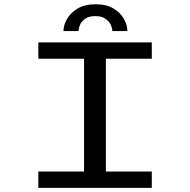

<svg xmlns="http://www.w3.org/2000/svg" viewBox="-20 -904 915 924"><path d="M164.5 0V-78.5H384.5V-621.5H164.5V-700H710.5V-621.5H489.5V-78.5H710.5V0ZM440 -883.5Q492.5 -883.5 526.5 -862.8Q560.5 -842 576.8 -812.2Q593 -782.5 593 -754.5H520.5Q520.5 -768 512.8 -784.8Q505 -801.5 487.2 -814Q469.5 -826.5 439 -826.5Q408 -826.5 390.2 -814Q372.5 -801.5 365.2 -784.8Q358 -768 358 -754.5H285.5Q285.5 -782.5 302.2 -812.2Q319 -842 353.2 -862.8Q387.5 -883.5 440 -883.5Z"/></svg>

Font: Trispace SemiExpanded
Style: Regular
Weight: 400
Width: 6
Designer: Tyler Finck
Foundry: Etcetera Type Company
Version: Version 1.210; ttfautohint (v1.8.3)